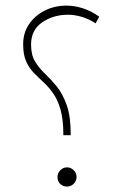

<svg xmlns="http://www.w3.org/2000/svg" viewBox="-20 -669 438 688"><path d="M63 -510.7Q63 -550.8 83.7 -581.8Q104.5 -612.8 139.9 -630.9Q175.3 -648.9 218.8 -648.9Q245.6 -648.9 275.1 -639.9Q304.7 -630.9 335.4 -609.4L322.8 -585.4Q296.4 -602.1 271.5 -609.1Q246.6 -616.2 223.6 -616.2Q170.9 -616.2 131.1 -588.9Q91.3 -561.5 91.3 -509.3Q91.3 -472.2 105.7 -448.5Q120.1 -424.8 141.4 -404.8Q162.6 -384.8 183.6 -358.9Q204.6 -333 219 -292.7Q233.4 -252.4 233.4 -187V-184.6H207V-187Q207 -242.2 196.5 -277.6Q186 -313 169.7 -335.7Q153.3 -358.4 135 -375.2Q116.7 -392.1 100.3 -408.9Q84 -425.8 73.5 -449.5Q63 -473.1 63 -510.7ZM186 -34.7Q186 -48.8 196.3 -59.1Q206.5 -69.3 220.2 -69.3Q233.9 -69.3 244.1 -59.1Q254.4 -48.8 254.4 -34.7Q254.4 -21 244.4 -10.7Q234.4 -0.5 220.2 -0.5Q205.6 -0.5 195.8 -10Q186 -19.5 186 -34.7Z"/></svg>

Font: Vazirmatn RD UI Thin
Style: Regular
Weight: 100
Designer: Saber Rastikerdar
Foundry: Saber Rastikerdar
Version: Version 33.003